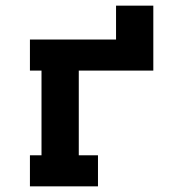

<svg xmlns="http://www.w3.org/2000/svg" viewBox="-20 -660 640 680"><path d="M86 0V-110H127V-410H86V-520H391V-640H523V-410H259V-110H327V0Z"/></svg>

Font: Iosevka HT Extrabold Extended
Style: Regular
Weight: 800
Width: 7
Monospace: yes
Designer: Belleve Invis
Foundry: Belleve Invis
Version: Version 32.3.0; ttfautohint (v1.8.4)